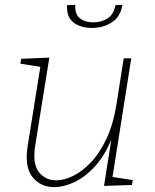

<svg xmlns="http://www.w3.org/2000/svg" viewBox="-20 -763 636 790"><path d="M206 7Q149 8 114.5 -33.5Q80 -75 94 -163L146 -488L64 -501L67 -521L183 -526L125 -165Q113 -89 140 -55Q167 -21 211 -21Q244 -21 281.5 -39.5Q319 -58 355 -96Q391 -134 418.5 -193Q446 -252 459 -332L489 -523H520L443 -35L526 -22L523 -2L408 2L438 -188Q408 -118 368 -75.5Q328 -33 286 -13.5Q244 6 206 7ZM358 -648Q312 -648 282.5 -670.5Q253 -693 256 -742L290 -743Q287 -705 308.5 -688Q330 -671 364 -671Q398 -671 423 -687.5Q448 -704 455 -742L484 -743Q475 -693 439.5 -670.5Q404 -648 358 -648Z"/></svg>

Font: Bitter ExtraLight
Style: Italic
Weight: 200
Italic angle: -9°
Designer: Sol Matas, and Bitter project Authors
Foundry: Sol Matas
Version: Version 2.001